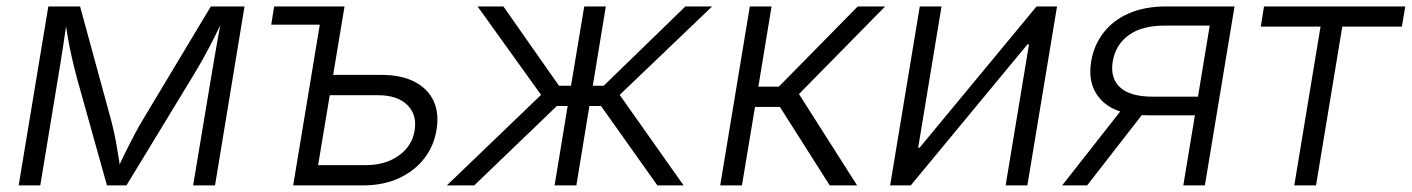

<svg xmlns="http://www.w3.org/2000/svg" viewBox="-20 -562 4280 582"><path d="M36.6 0 126.5 -542.5H222.7L316.4 -199.2Q322.3 -176.8 326.7 -156.2Q331.1 -135.7 334.2 -116.7Q337.4 -97.7 340.3 -79.6Q343.3 -61.5 345.7 -43.9H333.5Q341.8 -62.5 350.6 -80.6Q359.4 -98.6 368.9 -117.7Q378.4 -136.7 389.2 -157Q399.9 -177.2 413.1 -199.2L619.1 -542.5H721.2L631.8 0H565.4L619.1 -322.3Q623 -345.7 627.2 -369.9Q631.3 -394 635.5 -418.2Q639.6 -442.4 644 -466.1Q648.4 -489.7 652.8 -512.7H660.6Q644.5 -478 629.4 -448Q614.3 -418 597.7 -387.9Q581.1 -357.9 559.6 -322.8L363.3 0H304.2L213.9 -322.8Q204.6 -357.9 197.8 -387.7Q190.9 -417.5 185.8 -447.5Q180.7 -477.5 175.3 -512.7H184.6Q181.2 -488.3 177.7 -464.8Q174.3 -441.4 170.7 -418Q167 -394.5 163.3 -370.8Q159.7 -347.2 155.3 -322.3L102.1 0Z M802.2 -487.3 811 -542.5H987.8L979 -487.3ZM978 -335H1135.3Q1197.3 -335 1237.5 -313.7Q1277.8 -292.5 1294.7 -255.1Q1311.5 -217.8 1303.2 -168.5Q1295.4 -119.6 1265.9 -81.5Q1236.3 -43.5 1189 -21.7Q1141.6 0 1080.1 0H868.7L958.5 -542.5H1024.4L944.3 -61.5H1089.4Q1148.4 -61.5 1189 -90.6Q1229.5 -119.6 1236.8 -166.5Q1244.6 -214.4 1214.6 -243.9Q1184.6 -273.4 1125.5 -273.4H967.3Z M1334.5 0 1620.1 -274.4 1427.7 -542.5H1505.9L1674.3 -302.2H1710.9L1751 -542.5H1816.4L1776.9 -302.2H1810.1L2057.6 -542.5H2138.7L1858.4 -274.4L2052.2 0H1972.7L1801.8 -240.7H1766.6L1727.1 0H1661.1L1700.7 -240.7H1668L1417.5 0Z M2163.1 0 2252.9 -542.5H2318.8L2278.8 -299.3H2340.8L2580.1 -542.5H2663.1L2401.9 -276.9L2578.1 0H2495.1L2344.2 -237.8H2268.6L2229 0Z M3094.2 0H3028.3L3099.1 -427.2H3094.2L2740.7 0H2678.2L2768.1 -542.5H2834L2763.2 -114.3H2767.6L3122.1 -542.5H3184.1Z M3632.3 0H3566.9L3647 -484.4H3510.7Q3441.4 -484.4 3401.6 -455.6Q3361.8 -426.8 3353 -376Q3344.7 -325.7 3375 -297.4Q3405.3 -269 3474.1 -269H3639.6L3630.4 -212.4H3460.9Q3363.8 -212.4 3319.6 -257.3Q3275.4 -302.2 3287.6 -376Q3295.9 -425.3 3325 -462.9Q3354 -500.5 3402.1 -521.5Q3450.2 -542.5 3515.6 -542.5H3722.2ZM3275.4 0H3199.7L3392.6 -245.6H3466.3Z M3903.3 0 3982.9 -481.4H3801.8L3811.5 -542.5H4239.7L4229.5 -481.4H4048.8L3969.2 0Z"/></svg>

Font: Inter 16pt Light
Style: Italic
Weight: 300
Italic angle: -9.3988°
Version: Version 4.001;git-66647c0bb